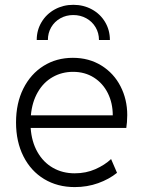

<svg xmlns="http://www.w3.org/2000/svg" viewBox="-20 -761 591 789"><path d="M45.9 -257.8Q45.9 -336.9 75.9 -397Q106 -457 158.9 -490.2Q211.9 -523.4 279.3 -523.4Q345.7 -523.4 396.7 -491.7Q447.8 -460 475.3 -406.2Q502.9 -352.5 502.9 -288.1Q502.9 -274.4 501.7 -259Q500.5 -243.7 499 -235.4H106Q109.9 -178.7 133.8 -136.5Q157.7 -94.2 197.3 -71.5Q236.8 -48.8 287.1 -48.8Q333.5 -48.8 372.1 -65.9Q410.6 -83 436.5 -107.4L460.9 -50.8Q428.2 -24.4 383.3 -8.3Q338.4 7.8 287.1 7.8Q216.3 7.8 161.6 -25.1Q106.9 -58.1 76.4 -118.4Q45.9 -178.7 45.9 -257.8ZM443.4 -287.1Q443.4 -337.4 423.1 -378.2Q402.8 -418.9 365.7 -442.4Q328.6 -465.8 280.3 -465.8Q234.4 -465.8 196.5 -444.3Q158.7 -422.9 135.3 -382.3Q111.8 -341.8 106.9 -287.1ZM431.6 -596.7H386.7Q386.7 -625.5 372.8 -648.9Q358.9 -672.4 334.7 -685.8Q310.5 -699.2 281.2 -699.2Q252 -699.2 228 -685.8Q204.1 -672.4 190.4 -648.9Q176.8 -625.5 176.8 -596.7H130.9Q130.9 -637.2 150.9 -670.4Q170.9 -703.6 205.3 -722.4Q239.7 -741.2 281.2 -741.2Q323.2 -741.2 357.7 -722.4Q392.1 -703.6 411.9 -670.4Q431.6 -637.2 431.6 -596.7Z"/></svg>

Font: Reddit Sans Fudge Light
Style: Regular
Weight: 300
Designer: Stephen Hutchings
Foundry: Reddit
Version: Version 1.013